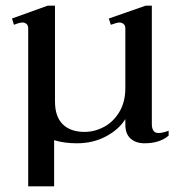

<svg xmlns="http://www.w3.org/2000/svg" viewBox="-20 -493 644 674"><path d="M572 -34V-17Q541 10 487 10Q457 10 438.5 -6.5Q420 -23 420 -55V-75Q398 -39 352.5 -14.5Q307 10 250 10Q205 10 170 -1V161H79V-156V-393Q79 -404 73 -409Q67 -414 59 -414Q49 -414 29 -406L22 -428L147 -473H173V-137Q173 -84 200 -57Q227 -30 277 -30Q312 -30 345 -47.5Q378 -65 399 -100Q420 -135 420 -184V-393Q420 -404 413.5 -409Q407 -414 399 -414Q391 -414 369 -406L362 -428L491 -473H513V-58Q513 -26 536 -26Q550 -26 572 -34Z"/></svg>

Font: TavirajRegular
Style: Regular
Weight: 400
Designer: Katatrad Team
Foundry: CadsonDemak
Version: Version 1.001